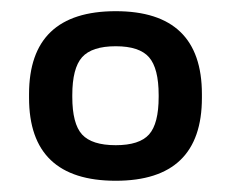

<svg xmlns="http://www.w3.org/2000/svg" viewBox="-20 -693 415 345"><path d="M32.2 -523.9Q32.2 -672.9 188 -672.9Q342.8 -672.9 342.8 -523.9V-517.1Q342.8 -368.2 188 -368.2Q32.2 -368.2 32.2 -517.1ZM109.9 -519Q109.9 -470.7 127.4 -451.4Q145 -432.1 188 -432.1Q230.5 -432.1 247.8 -451.4Q265.1 -470.7 265.1 -519V-522Q265.1 -570.3 247.8 -590.1Q230.5 -609.9 188 -609.9Q145 -609.9 127.4 -590.1Q109.9 -570.3 109.9 -522Z"/></svg>

Font: LT Wave
Style: Regular
Weight: 400
Designer: Daniel Lyons
Version: Version 2.5 (Glyphs App)